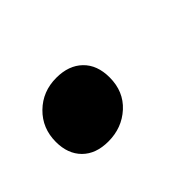

<svg xmlns="http://www.w3.org/2000/svg" viewBox="-42 -226 328 328"><g transform="rotate(-45 122.0 -62.0)"><path d="M18 -55Q18 -88 40.5 -110Q63 -132 96 -132Q126 -132 143.5 -115Q161 -98 161 -68Q161 -34 138 -13Q115 8 82 8Q52 8 35 -9Q18 -26 18 -55Z"/></g></svg>

Font: Bitter Pro SemiBold
Style: Italic
Weight: 600
Italic angle: -9°
Designer: Sol Matas, and Bitter project Authors
Foundry: Sol Matas
Version: Version 1.010